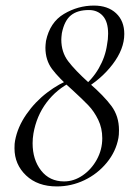

<svg xmlns="http://www.w3.org/2000/svg" viewBox="-20 -656 483 689"><path d="M32 -124Q32 -142 34 -151Q43 -200 74.5 -245.5Q106 -291 149.5 -324Q193 -357 235 -372L238 -363Q183 -336 147 -288Q111 -240 100 -177Q97 -159 97 -142Q97 -83 127.5 -44Q158 -5 210 -5Q245 -5 276.5 -26.5Q308 -48 327.5 -83.5Q347 -119 347 -160Q347 -196 332.5 -226Q318 -256 297.5 -277.5Q277 -299 241 -332Q191 -376 167 -408Q143 -440 143 -485Q143 -493 145 -509Q159 -576 209.5 -606Q260 -636 317 -636Q367 -636 396.5 -608.5Q426 -581 426 -534Q426 -480 384 -425Q342 -370 277 -333L272 -340Q311 -370 334.5 -411Q358 -452 364 -495Q368 -515 368 -535Q368 -578 349 -599Q330 -620 299 -620Q258 -620 234.5 -601Q211 -582 202 -537Q200 -521 200 -514Q200 -469 224.5 -436.5Q249 -404 300 -358Q353 -312 380 -275.5Q407 -239 407 -189Q407 -171 405 -161Q396 -112 363 -72Q330 -32 283 -9.5Q236 13 184 13Q115 13 73.5 -26.5Q32 -66 32 -124Z"/></svg>

Font: Cormorant Infant
Style: Italic
Weight: 400
Italic angle: -10°
Designer: Christian Thalmann (Catharsis Fonts)
Foundry: Catharsis Fonts
Version: Version 4.000